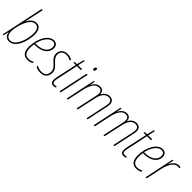

<svg xmlns="http://www.w3.org/2000/svg" viewBox="240 -1980 3211 3211"><g transform="rotate(45 1845.5 -375.0)"><path d="M170 10C325 10 396 -234 396 -377C396 -481 354 -537 281 -537C210 -537 158 -481 129 -422H127C133 -446 139 -473 146 -503L200 -760H174L14 0H35L57 -97H59C64 -40 98 10 170 10ZM171 -15C113 -15 77 -59 77 -139C77 -237 142 -512 278 -512C333 -512 369 -470 369 -375C369 -245 304 -15 171 -15Z M603 10C647 10 684 -2 707 -15V-43C680 -28 647 -15 608 -15C534 -15 496 -62 496 -161C496 -195 498 -226 503 -253H517C692 -253 785 -336 785 -440C785 -505 747 -537 692 -537C571 -537 469 -365 469 -158C469 -41 524 10 603 10ZM525 -278H507C534 -413 612 -512 690 -512C735 -512 758 -483 758 -439C758 -354 682 -278 525 -278Z M909 10C1006 10 1057 -45 1057 -136C1057 -204 1019 -235 968 -284C926 -324 898 -355 898 -406C898 -473 943 -512 1012 -512C1056 -512 1089 -498 1111 -484L1125 -508C1100 -522 1065 -537 1013 -537C928 -537 871 -484 871 -404C871 -338 909 -303 952 -263C998 -217 1030 -190 1030 -135C1030 -60 994 -15 910 -15C864 -15 825 -31 799 -47V-17C820 -5 858 10 909 10Z M1221 10C1243 10 1258 6 1272 1V-23C1260 -19 1245 -15 1224 -15C1192 -15 1178 -33 1178 -64C1178 -82 1182 -107 1189 -138L1266 -502H1360L1365 -527H1271L1299 -656H1278L1244 -527L1189 -524L1184 -502H1240L1162 -139C1156 -110 1152 -82 1152 -62C1152 -16 1176 10 1221 10Z M1512 -648C1532 -648 1541 -673 1541 -691C1541 -706 1535 -715 1522 -715C1502 -715 1493 -690 1493 -671C1493 -657 1500 -648 1512 -648ZM1359 0H1385L1497 -527H1471Z M1530 0H1556L1617 -286C1642 -407 1691 -512 1780 -512C1826 -512 1852 -485 1852 -438C1852 -424 1851 -403 1846 -383L1763 0H1789L1865 -348C1884 -433 1932 -512 2009 -512C2055 -512 2085 -487 2085 -436C2085 -420 2082 -400 2077 -374L1997 0H2023L2102 -372C2107 -392 2111 -421 2111 -440C2111 -505 2070 -537 2013 -537C1947 -537 1901 -493 1876 -442H1875C1874 -500 1845 -537 1783 -537C1720 -537 1673 -491 1647 -435H1645L1663 -527H1641Z M2164 0H2190L2251 -286C2276 -407 2325 -512 2414 -512C2460 -512 2486 -485 2486 -438C2486 -424 2485 -403 2480 -383L2397 0H2423L2499 -348C2518 -433 2566 -512 2643 -512C2689 -512 2719 -487 2719 -436C2719 -420 2716 -400 2711 -374L2631 0H2657L2736 -372C2741 -392 2745 -421 2745 -440C2745 -505 2704 -537 2647 -537C2581 -537 2535 -493 2510 -442H2509C2508 -500 2479 -537 2417 -537C2354 -537 2307 -491 2281 -435H2279L2297 -527H2275Z M2879 10C2901 10 2916 6 2930 1V-23C2918 -19 2903 -15 2882 -15C2850 -15 2836 -33 2836 -64C2836 -82 2840 -107 2847 -138L2924 -502H3018L3023 -527H2929L2957 -656H2936L2902 -527L2847 -524L2842 -502H2898L2820 -139C2814 -110 2810 -82 2810 -62C2810 -16 2834 10 2879 10Z M3175 10C3219 10 3256 -2 3279 -15V-43C3252 -28 3219 -15 3180 -15C3106 -15 3068 -62 3068 -161C3068 -195 3070 -226 3075 -253H3089C3264 -253 3357 -336 3357 -440C3357 -505 3319 -537 3264 -537C3143 -537 3041 -365 3041 -158C3041 -41 3096 10 3175 10ZM3097 -278H3079C3106 -413 3184 -512 3262 -512C3307 -512 3330 -483 3330 -439C3330 -354 3254 -278 3097 -278Z M3393 0H3419L3478 -277C3501 -387 3558 -511 3649 -511C3664 -511 3677 -509 3685 -505L3691 -529C3682 -533 3667 -536 3649 -536C3584 -536 3535 -483 3507 -423H3505L3525 -527H3504Z"/></g></svg>

Font: Noto Sans Condensed Thin
Style: Italic
Weight: 100
Width: 3
Italic angle: -12°
Designer: Monotype Design Team
Foundry: Monotype Imaging Inc.
Version: Version 2.013